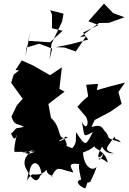

<svg xmlns="http://www.w3.org/2000/svg" viewBox="-20 -928 715 1067"><path d="M56 -513 42 -468 106 -379 74 -343 44 -281C57 -228 83 -242 113 -223C60 -210 81 -227 46 -188C31 -205 62 -123 71 -176C78 -186 57 -127 60 -84C154 -85 140 -84 175 -85C141 -75 119 -54 103 -116C105 -113 97 -76 113 -131C71 -57 138 -82 168 -98C74 -32 135 16 142 43C147 -47 205 -39 211 45C202 39 175 88 209 33C185 113 155 53 137 35C127 114 124 61 161 41C218 47 224 25 241 17C236 48 289 48 265 55C302 -12 299 11 387 30C387 16 339 -28 420 -16C418 -1 416 4 431 70C386 79 436 117 454 119C494 24 431 107 485 81C475 88 503 47 517 -2C498 26 447 6 441 -80C499 -107 449 -77 513 -120C482 -102 565 -101 579 -24C499 -87 531 4 556 -79C531 -38 508 -46 547 -113C569 -73 593 -77 613 -76C549 -94 575 -109 617 -169C621 -143 631 -164 652 -137C543 -169 608 -156 558 -204C538 -245 501 -223 488 -222L506 -261L593 -307L656 -351L638 -417L675 -469L588 -447L518 -427L525 -462L459 -457L470 -393L441 -368L410 -335L456 -281C480 -248 461 -194 435 -252C452 -168 437 -163 496 -194C455 -117 458 -110 403 -193C397 -156 418 -122 354 -84C376 -25 397 -69 441 -47C375 -125 418 -84 347 -119C366 -120 312 -185 357 -164C289 -130 302 -145 335 -161C300 -162 320 -223 263 -273C265 -294 213 -250 227 -261C233 -264 200 -217 261 -236C254 -271 301 -191 308 -189L293 -229L264 -269L249 -350L339 -419L310 -434L324 -554L258 -510L164 -564L101 -592L66 -539L86 -537ZM338 -664 401 -642 459 -727 425 -722 530 -800 585 -801 672 -832 609 -855 558 -908 471 -810 527 -789 442 -747 470 -708 372 -682 290 -666ZM127 -664 198 -685 270 -658 255 -596 266 -684 325 -808 333 -852 259 -871 269 -846V-771L328 -757L258 -693L137 -701L151 -764L122 -620Z"/></svg>

Font: Hussar Lance
Style: Regular
Weight: 700
Foundry: Cannot Into Space Fonts, PlusOne Fonts
Version: Version 2.27